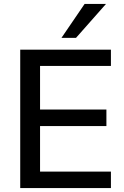

<svg xmlns="http://www.w3.org/2000/svg" viewBox="-20 -958 631 978"><path d="M83 0V-705H545V-622H184V-400H522V-316H184V-84H545V0ZM293 -765 411 -938H520L367 -765Z"/></svg>

Font: Mulish SemiBold
Style: Regular
Weight: 600
Designer: Vernon Adams
Foundry: Vernon Adams
Version: Version 3.603; ttfautohint (v1.8.3)